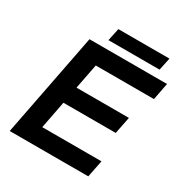

<svg xmlns="http://www.w3.org/2000/svg" viewBox="-190 -981 1075 1126"><g transform="rotate(30 347.5 -418.0)"><path d="M34 0 170 -700H695L673 -585H279L246 -416H601L578 -301H224L188 -115H589L566 0ZM269 -751 287 -836H633L615 -751Z"/></g></svg>

Font: REM Medium
Style: Italic
Weight: 500
Italic angle: -11°
Designer: Octavio Pardo
Foundry: Ashler Design
Version: Version 1.005;gftools[0.9.28]